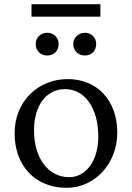

<svg xmlns="http://www.w3.org/2000/svg" viewBox="-20 -891 631 920"><path d="M299 9C435 9 542 -108 542 -255C542 -409 447 -512 304 -512C164 -512 50 -407 50 -252C50 -98 148 9 299 9ZM131 -811H461V-871H131ZM143 -266C143 -386 202 -464 292 -464C387 -464 451 -372 451 -237C451 -123 394 -42 311 -42C213 -42 143 -131 143 -266ZM151 -680C151 -647 175 -625 207 -625C237 -625 261 -647 261 -680C261 -711 237 -734 207 -734C175 -734 151 -711 151 -680ZM331 -680C331 -647 356 -625 387 -625C418 -625 441 -647 441 -680C441 -711 418 -734 387 -734C356 -734 331 -711 331 -680Z"/></svg>

Font: TPK Tissa Web Quiz
Style: Regular
Weight: 400
Designer: Jacques Le Bailly, Suppakit Chalermlarp | Katatrad Co.,Ltd.
Foundry: Jacques Le Bailly, Cadson Demak Co.,Ltd.
Version: Version 5.000;Glyphs 3.1.2 (3151)